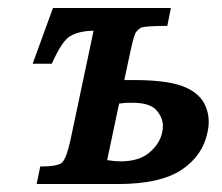

<svg xmlns="http://www.w3.org/2000/svg" viewBox="-20 -462 557 482"><path d="M113 -442H409L400 -397Q342 -397 333 -392Q332 -391 329 -389Q326 -387 323 -383Q317 -379 307 -331L292 -261H317Q394 -261 434.5 -247Q475 -233 492 -204Q504 -181 504 -156Q504 -143 501 -130Q489 -71 435.5 -35.5Q382 0 276 0H72L81 -44Q125 -44 136 -54Q147 -65 157 -111L215 -385Q176 -384 156 -371Q136 -360 110 -302H62ZM249 -60Q267 -57 283 -57Q329 -57 355 -79Q381 -101 387 -129Q389 -138 389 -145Q389 -167 372.5 -185.5Q356 -204 313 -204Q305 -204 300.5 -204Q296 -204 279 -202Z"/></svg>

Font: New Athena Unicode
Style: Bold Italic
Weight: 700
Designer: J. Rusten 1997; rev. by R. Hancock 2001, 2002, rev. by D. Mastronarde 2002-2021
Foundry: Society for Classical Studies (formerly American Philological Association)
Version: Version 5.008